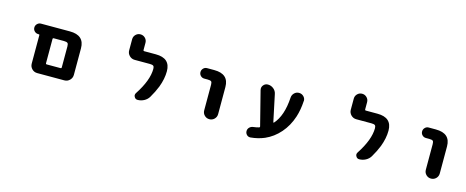

<svg xmlns="http://www.w3.org/2000/svg" viewBox="-40 -1375 5079 2092"><g transform="rotate(15 2500.0 -329.5)"><path d="M374 -17.6Q337.9 -17.6 313.5 -42.5Q289.1 -67.4 289.1 -102.5V-422.9Q289.1 -430.7 281.2 -430.7H274.4Q250 -430.7 232.4 -447.8Q214.8 -464.8 214.8 -489.3Q214.8 -513.7 232.4 -531.2Q250 -548.8 274.4 -548.8H599.6Q764.6 -548.8 764.6 -401.4V-102.5Q764.6 -67.4 739.7 -42.5Q714.8 -17.6 679.7 -17.6ZM606.4 -135.7Q616.2 -135.7 616.2 -145.5V-384.8Q616.2 -412.1 606.4 -420.9Q594.7 -430.7 564.5 -430.7H448.2Q438.5 -430.7 438.5 -420.9V-145.5Q438.5 -135.7 448.2 -135.7Z M1504.9 -18.6Q1479.5 -18.6 1467.8 -42Q1461.9 -51.8 1461.9 -61.5Q1461.9 -74.2 1469.7 -85.9Q1584 -259.8 1584 -389.6Q1584 -414.1 1573.2 -422.9Q1562.5 -431.6 1533.2 -431.6H1362.3Q1327.1 -431.6 1302.2 -456.5Q1277.3 -481.4 1277.3 -516.6V-641.6Q1277.3 -672.9 1299.3 -694.8Q1321.3 -716.8 1352.5 -716.8Q1383.8 -716.8 1405.8 -694.8Q1427.7 -672.9 1427.7 -641.6V-559.6Q1427.7 -549.8 1437.5 -549.8H1569.3Q1733.4 -549.8 1733.4 -402.3Q1733.4 -316.4 1697.3 -220.7Q1671.9 -156.2 1630.9 -86.9Q1611.3 -54.7 1577.1 -36.6Q1543 -18.6 1504.9 -18.6Z M2236.3 -96.7V-384.8Q2236.3 -413.1 2226.6 -421.9Q2215.8 -430.7 2185.5 -430.7H2147.5Q2123 -430.7 2106 -447.8Q2088.9 -464.8 2088.9 -489.3Q2088.9 -513.7 2106 -531.2Q2123 -548.8 2147.5 -548.8H2228.5Q2393.6 -548.8 2393.6 -401.4V-96.7Q2393.6 -63.5 2370.6 -40.5Q2347.7 -17.6 2314.9 -17.6Q2282.2 -17.6 2259.3 -40.5Q2236.3 -63.5 2236.3 -96.7Z M2798.8 58.6Q2796.9 58.6 2793.9 58.6Q2773.4 58.6 2757.8 43.9Q2740.2 26.4 2740.2 2Q2740.2 -22.5 2757.3 -39.6Q2774.4 -56.6 2798.8 -59.6Q2835 -63.5 2863.3 -72.3Q2873 -76.2 2870.1 -85L2772.5 -468.8Q2770.5 -476.6 2770.5 -485.4Q2770.5 -505.9 2784.2 -523.4Q2803.7 -547.9 2835 -547.9Q2870.1 -547.9 2898.4 -525.4Q2926.8 -502.9 2933.6 -467.8L2997.1 -167Q2997.1 -164.1 3000 -163.1Q3002.9 -162.1 3004.9 -164.1Q3096.7 -265.6 3109.4 -473.6Q3111.3 -504.9 3133.3 -526.4Q3155.3 -547.9 3185.5 -547.9Q3216.8 -547.9 3238.3 -526.4Q3258.8 -505.9 3258.8 -478.5Q3258.8 -475.6 3257.8 -473.6Q3252 -374 3225.6 -292Q3189.5 -181.6 3119.1 -101.1Q3048.8 -20.5 2955.1 20.5Q2883.8 50.8 2798.8 58.6Z M4004.9 -18.6Q3979.5 -18.6 3967.8 -42Q3961.9 -51.8 3961.9 -61.5Q3961.9 -74.2 3969.7 -85.9Q4084 -259.8 4084 -389.6Q4084 -414.1 4073.2 -422.9Q4062.5 -431.6 4033.2 -431.6H3862.3Q3827.1 -431.6 3802.2 -456.5Q3777.3 -481.4 3777.3 -516.6V-641.6Q3777.3 -672.9 3799.3 -694.8Q3821.3 -716.8 3852.5 -716.8Q3883.8 -716.8 3905.8 -694.8Q3927.7 -672.9 3927.7 -641.6V-559.6Q3927.7 -549.8 3937.5 -549.8H4069.3Q4233.4 -549.8 4233.4 -402.3Q4233.4 -316.4 4197.3 -220.7Q4171.9 -156.2 4130.9 -86.9Q4111.3 -54.7 4077.1 -36.6Q4043 -18.6 4004.9 -18.6Z M4736.3 -96.7V-384.8Q4736.3 -413.1 4726.6 -421.9Q4715.8 -430.7 4685.5 -430.7H4647.5Q4623 -430.7 4606 -447.8Q4588.9 -464.8 4588.9 -489.3Q4588.9 -513.7 4606 -531.2Q4623 -548.8 4647.5 -548.8H4728.5Q4893.6 -548.8 4893.6 -401.4V-96.7Q4893.6 -63.5 4870.6 -40.5Q4847.7 -17.6 4814.9 -17.6Q4782.2 -17.6 4759.3 -40.5Q4736.3 -63.5 4736.3 -96.7Z"/></g></svg>

Font: Rounded-X Mgen+ 1m bold
Style: Bold
Weight: 700
Designer: [Source Han Sans]
Ryoko NISHIZUKA  (kana & ideographs); Paul D. Hunt (Latin, Greek & Cyrillic); Wenlong ZHANG  (bopomofo
Version: Version 1.059.20150602